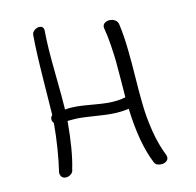

<svg xmlns="http://www.w3.org/2000/svg" viewBox="-82 -801 927 908"><g transform="rotate(-10 382.0 -347.0)"><path d="M465.8 -657.2Q465.8 -658.2 465.3 -660.2Q464.8 -662.1 464.8 -663.1Q464.8 -676.3 475.1 -683.6Q485.4 -690.9 499 -690.9Q513.7 -690.9 524.9 -683.8Q536.1 -676.8 539.1 -664.1Q551.8 -609.4 559.3 -537.8Q566.9 -466.3 571 -402.3Q575.2 -338.4 582.3 -271.5Q589.4 -204.6 606.4 -137.7Q623.5 -70.8 651.9 -14.2Q653.8 -8.3 653.8 -3.9Q653.8 8.3 643.1 15.6Q632.3 22.9 617.2 22.9Q594.7 22.9 586.9 7.8Q534.2 -94.2 514.2 -262.2Q473.6 -252.9 425.8 -252.9Q400.4 -252.9 349.6 -256.3Q298.8 -259.8 274.9 -259.8Q257.3 -259.8 219.2 -255.9Q219.2 -113.3 201.2 -27.8Q201.2 -13.2 189.7 -3.7Q178.2 5.9 164.1 5.9Q153.3 5.9 146 -0.7Q138.7 -7.3 137.2 -21Q153.8 -135.3 153.8 -257.8Q145 -266.6 145 -277.8Q145 -288.1 152.8 -295.9Q151.4 -321.3 140.6 -464.8Q129.9 -608.4 129.9 -685.1Q129.9 -697.8 141.6 -707.3Q153.3 -716.8 166 -716.8Q187 -716.8 187 -692.9Q187 -621.1 200.7 -489.7Q214.4 -358.4 216.8 -311Q239.3 -315.9 272 -315.9Q296.9 -315.9 347.2 -311.5Q397.5 -307.1 421.9 -307.1Q470.7 -307.1 507.8 -318.8Q506.3 -338.4 501.5 -401.1Q496.6 -463.9 493.7 -493.7Q490.7 -523.4 483.4 -571.3Q476.1 -619.1 465.8 -657.2Z"/></g></svg>

Font: Zhizn
Style: Regular
Weight: 400
Designer: Peter Zharnov
Foundry: Peter Zharnov
Version: Version 1.000